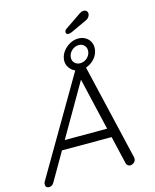

<svg xmlns="http://www.w3.org/2000/svg" viewBox="-187 -1115 979 1213"><g transform="rotate(-15 303.0 -509.0)"><path d="M365.2 -662.1Q337.9 -662.1 317.4 -675.3Q296.9 -688.5 286.1 -710.9Q275.4 -733.4 280.3 -759.8Q285.2 -787.1 303.7 -809.6Q322.3 -832 347.7 -845.2Q373 -858.4 400.4 -858.4Q427.7 -858.4 448.7 -845.2Q469.7 -832 479.5 -809.6Q489.3 -787.1 484.4 -759.8Q479.5 -732.4 461.9 -710.4Q444.3 -688.5 418.5 -675.3Q392.6 -662.1 365.2 -662.1ZM373 -704.1Q398.4 -704.1 417.5 -720.7Q436.5 -737.3 440.4 -759.8Q444.3 -785.2 430.2 -801.3Q416 -817.4 392.6 -817.4Q369.1 -817.4 349.1 -800.8Q329.1 -784.2 325.2 -759.8Q321.3 -736.3 335.4 -720.2Q349.6 -704.1 373 -704.1ZM362.3 -623 12.7 -18.6Q6.8 -8.8 -1 -3.9Q-8.8 1 -18.6 1Q-32.2 1 -37.6 -6.3Q-43 -13.7 -42 -25.4Q-42 -30.3 -39.1 -37.1L338.9 -682.6Q345.7 -693.4 354.5 -698.2Q363.3 -703.1 373 -703.1Q382.8 -703.1 389.2 -697.8Q395.5 -692.4 397.5 -682.6L547.9 -40Q548.8 -34.2 547.9 -28.3Q544.9 -14.6 534.2 -6.8Q523.4 1 511.7 1Q502 1 495.6 -4.4Q489.3 -9.8 486.3 -18.6L344.7 -627ZM102.5 -202.1 138.7 -260.7H448.2L450.2 -202.1ZM350.6 -902.3Q340.8 -902.3 336.4 -907.7Q332 -913.1 334 -920.9Q335 -925.8 337.9 -930.2Q340.8 -934.6 347.7 -938.5L449.2 -1007.8Q455.1 -1011.7 462.4 -1015.1Q469.7 -1018.6 478.5 -1018.6Q491.2 -1018.6 498.5 -1010.3Q505.9 -1002 503.9 -988.3Q502 -978.5 495.6 -970.7Q489.3 -962.9 480.5 -958L373 -908.2Q367.2 -906.2 361.8 -904.3Q356.4 -902.3 350.6 -902.3Z"/></g></svg>

Font: Quicksand
Style: Italic
Weight: 400
Designer: Andrew Paglinawan
Foundry: Andrew Paglinawan
Version: Version 3.006